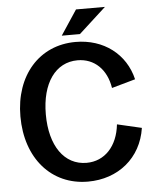

<svg xmlns="http://www.w3.org/2000/svg" viewBox="-59 -915 791 979"><g transform="rotate(-5 337.0 -426.0)"><path d="M352 14C506 14 626 -82 649 -235L524 -264C512 -153 446 -82 353 -82C239 -82 167 -185 167 -346C167 -506 239 -607 352 -607C438 -607 500 -547 515 -451L636 -485C605 -616 494 -701 350 -701C164 -701 37 -557 37 -347C37 -132 165 14 352 14ZM283 -739H376L515 -866H367Z"/></g></svg>

Font: Ronzino Medium
Style: Regular
Weight: 500
Designer: Nunzio Mazzaferro
Foundry: Collletttivo
Version: Version 1.000;Glyphs 3.3 (3337)